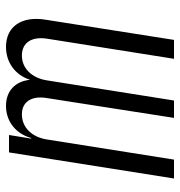

<svg xmlns="http://www.w3.org/2000/svg" viewBox="0 -600 600 640"><g transform="rotate(-90 300.0 -280.0)"><path d="M25 0H88L155 -423C163 -475 196 -507 239 -507C281 -507 302 -474 293 -423L227 0H285L352 -423C360 -475 393 -507 435 -507C478 -507 499 -474 491 -423L424 0H487L554 -426C568 -507 532 -560 464 -560C411 -560 370 -529 354 -480C349 -529 317 -560 267 -560C215 -560 174 -527 160 -476H158L170 -550H112Z"/></g></svg>

Font: JetBrains Mono ExtraLight
Style: Italic
Weight: 240
Italic angle: -9°
Monospace: yes
Designer: Philipp Nurullin, Konstantin Bulenkov
Foundry: JetBrains
Version: Version 2.305